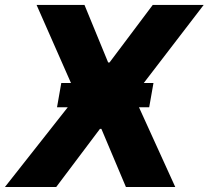

<svg xmlns="http://www.w3.org/2000/svg" viewBox="-36 -747 834 767"><path d="M234.7 -318.5H191.8L208.8 -415.5H247.5L110.1 -727.3H301.5L396 -497.5H401.6L574.2 -727.3H777.7L538.4 -415.5H577.1L560 -318.5H519.2L664.1 0H467L369 -232.2H363.3L188.6 0H-16.3Z"/></svg>

Font: Inter P Extra Bold
Style: Italic
Weight: 800
Italic angle: 9.39999°
Designer: Rasmus Andersson
Foundry: rsms
Version: Version 3.018;git-588b23468